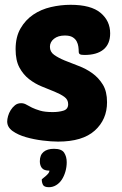

<svg xmlns="http://www.w3.org/2000/svg" viewBox="-20 -580 510 800"><path d="M274 -560Q359 -560 399 -526.5Q439 -493 439 -441Q439 -397 411.5 -374Q384 -351 332 -351Q318 -351 313 -354Q308 -357 308 -365Q308 -374 306.5 -385.5Q305 -397 299.5 -407.5Q294 -418 282.5 -425Q271 -432 250 -432Q222 -432 205 -418.5Q188 -405 188 -385Q188 -364 205.5 -351.5Q223 -339 249.5 -328Q276 -317 307 -305.5Q338 -294 364.5 -275Q391 -256 408.5 -227.5Q426 -199 426 -154Q426 -82 375 -36Q324 10 222 10Q194 10 157.5 5.5Q121 1 88 -8.5Q55 -18 32.5 -34Q10 -50 10 -74Q10 -83 13.5 -96Q17 -109 24.5 -121Q32 -133 42.5 -141.5Q53 -150 68 -150Q80 -150 90 -144Q100 -138 113.5 -131.5Q127 -125 147 -119Q167 -113 200 -113Q225 -113 244.5 -119Q264 -125 264 -146Q264 -165 248 -176.5Q232 -188 207.5 -198Q183 -208 154.5 -219.5Q126 -231 101.5 -250Q77 -269 61 -298.5Q45 -328 45 -375Q45 -426 65.5 -461.5Q86 -497 118.5 -519Q151 -541 192 -550.5Q233 -560 274 -560ZM186 131Q163 131 154.5 120Q146 109 146 92Q146 66 161.5 53Q177 40 205 40Q237 40 247.5 56.5Q258 73 258 96Q258 116 252.5 135Q247 154 237.5 168.5Q228 183 214 191.5Q200 200 184 200Q164 200 159 190Q154 180 154 168Q154 167 159 163Q164 159 170 154Q176 149 181 143Q186 137 186 131Z"/></svg>

Font: PoetsenOne
Style: Regular
Weight: 400
Designer: Rodrigo Fuenzalida, Pablo Impallari
Foundry: Pablo Impallari, Rodrigo Fuenzalida
Version: Version 1.000; ttfautohint (v0.8) -G 200 -r 50